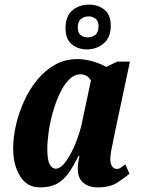

<svg xmlns="http://www.w3.org/2000/svg" viewBox="-20 -802 622 832"><path d="M153 10Q97 10 67 -38.5Q37 -87 37 -159Q37 -206 49 -259Q61 -312 84 -363Q107 -414 141 -455.5Q175 -497 218.5 -521.5Q262 -546 315 -546Q349 -546 385 -535Q421 -524 440 -512L488 -535H543L477 -224Q475 -212 470.5 -191.5Q466 -171 462 -149.5Q458 -128 458 -114Q458 -92 466 -81Q474 -70 486 -70Q496 -70 503.5 -75.5Q511 -81 523 -90L541 -49Q518 -30 487 -10Q456 10 404 10Q365 10 341 -10Q317 -30 317 -71Q317 -84 319 -97Q321 -110 324 -126H320Q299 -83 277.5 -52.5Q256 -22 227 -6Q198 10 153 10ZM221 -71Q243 -71 266 -103Q289 -135 309 -185Q329 -235 339 -288L374 -453Q367 -466 355 -473Q343 -480 329 -480Q302 -480 279.5 -457.5Q257 -435 239.5 -398Q222 -361 209.5 -317.5Q197 -274 191 -231.5Q185 -189 185 -156Q185 -108 195.5 -89.5Q206 -71 221 -71ZM357 -588Q317 -588 290.5 -610.5Q264 -633 264 -680Q264 -732 293.5 -757Q323 -782 366 -782Q405 -782 432.5 -760Q460 -738 460 -691Q460 -640 429.5 -614Q399 -588 357 -588ZM360 -640Q379 -640 393 -651Q407 -662 407 -689Q407 -711 394 -721Q381 -731 364 -731Q345 -731 331 -720Q317 -709 317 -682Q317 -660 329.5 -650Q342 -640 360 -640Z"/></svg>

Font: Noto Serif ExtraCondensed ExtraBold
Style: Italic
Weight: 800
Width: 2
Italic angle: -12°
Designer: Monotype Design Team
Foundry: Monotype Imaging Inc.
Version: Version 2.013